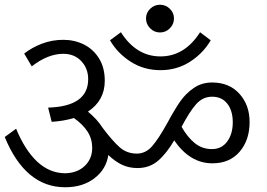

<svg xmlns="http://www.w3.org/2000/svg" viewBox="-20 -825 1127 810"><path d="M596 -747Q596 -771 613.5 -788Q631 -805 655 -805Q679 -805 696.5 -788Q714 -771 714 -747Q714 -723 696.5 -705.5Q679 -688 655 -688Q631 -688 613.5 -705.5Q596 -723 596 -747ZM444 -655 490 -689Q555 -587 657 -587Q759 -587 824 -689L869 -655Q837 -600 781.5 -564.5Q726 -529 657 -529Q587 -529 531.5 -564.5Q476 -600 444 -655ZM1033 -310Q1033 -234 991 -185Q949 -136 876 -136Q781 -136 715 -233Q683 -178 647 -147Q611 -116 560 -116Q524 -116 494.5 -130Q465 -144 437 -171Q428 -111 378.5 -73Q329 -35 255 -35Q87 -35 0 -247L48 -282Q85 -192 136.5 -143.5Q188 -95 254 -94Q306 -95 337.5 -125Q369 -155 369 -201Q369 -239 349.5 -269.5Q330 -300 292 -327Q247 -314 198 -311L183 -371Q352 -376 352 -491Q352 -536 323 -567Q294 -598 247 -598Q182 -598 114 -545L82 -599Q115 -625 157.5 -641Q200 -657 247 -657Q294 -657 333.5 -637.5Q373 -618 397.5 -579Q422 -540 422 -484Q422 -401 351 -354Q390 -322 412 -287Q454 -231 484.5 -204Q515 -177 557 -177Q595 -177 622.5 -209Q650 -241 687 -308Q716 -362 739.5 -396Q763 -430 797 -453.5Q831 -477 875 -477Q947 -477 990 -429.5Q1033 -382 1033 -310ZM962 -309Q962 -358 939 -387.5Q916 -417 875 -417Q835 -417 807 -385Q779 -353 746 -290Q771 -246 802 -221Q833 -196 874 -196Q915 -196 938.5 -228Q962 -260 962 -309Z"/></svg>

Font: Martel Sans Light
Style: Regular
Weight: 300
Designer: Dan Reynolds and Mathieu Réguer
Foundry: Dan Reynolds and Mathieu Réguer
Version: Version 1.002; ttfautohint (v1.1) -l 5 -r 5 -G 72 -x 0 -D la